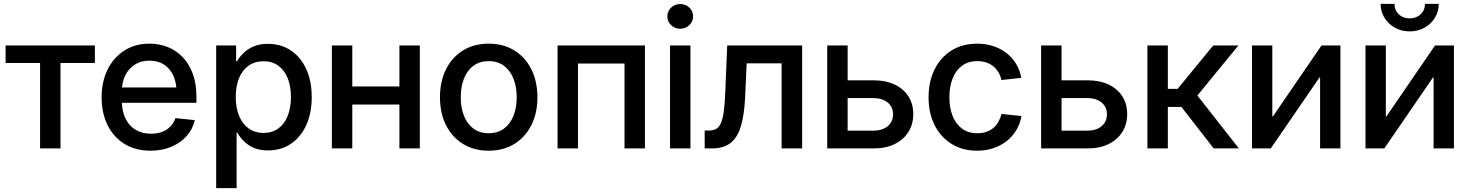

<svg xmlns="http://www.w3.org/2000/svg" viewBox="-20 -763 7559 987"><path d="M186 0V-439H8.8V-529.3H467.8V-439H291V0Z M754.9 11.7Q676.3 11.7 619.9 -23.2Q563.5 -58.1 533 -119.9Q502.4 -181.6 502.4 -262.2Q502.4 -343.3 533.2 -405.5Q564 -467.8 619.4 -503.2Q674.8 -538.6 747.6 -538.6Q798.8 -538.6 842.8 -521Q886.7 -503.4 919.7 -468.8Q952.6 -434.1 971.2 -383.5Q989.7 -333 989.7 -267.1V-234.4H554.7V-313.5H935.1L887.7 -288.6Q887.7 -337.4 871.1 -374Q854.5 -410.6 823.5 -430.9Q792.5 -451.2 748 -451.2Q704.6 -451.2 672.9 -430.9Q641.1 -410.6 623.8 -375Q606.4 -339.4 606.4 -293.5V-244.6Q606.4 -192.9 624.5 -154.8Q642.6 -116.7 676.3 -96.2Q710 -75.7 755.9 -75.7Q788.1 -75.7 813.5 -85.2Q838.9 -94.7 856.2 -112.8Q873.5 -130.9 881.8 -155.8L981.4 -145.5Q970.7 -98.6 939.2 -63.5Q907.7 -28.3 860.4 -8.3Q813 11.7 754.9 11.7Z M1091.3 204.1V-529.3H1193.8V-448.2H1198.7Q1211.9 -471.7 1233.2 -491.9Q1254.4 -512.2 1285.2 -524.9Q1315.9 -537.6 1357.4 -537.6Q1423.8 -537.6 1474.4 -504.2Q1524.9 -470.7 1553.7 -409.2Q1582.5 -347.7 1582.5 -264.2Q1582.5 -180.7 1554 -118.9Q1525.4 -57.1 1474.9 -23.4Q1424.3 10.3 1356.9 10.3Q1316.4 10.3 1286.1 -2.4Q1255.9 -15.1 1234.6 -36.1Q1213.4 -57.1 1199.7 -81.1H1196.3V204.1ZM1335 -79.6Q1378.9 -79.6 1410.4 -102.3Q1441.9 -125 1458.7 -166.5Q1475.6 -208 1475.6 -264.6Q1475.6 -320.8 1458.7 -361.8Q1441.9 -402.8 1410.4 -425.5Q1378.9 -448.2 1335 -448.2Q1290 -448.2 1257.8 -425.3Q1225.6 -402.3 1208.7 -361.1Q1191.9 -319.8 1191.9 -264.6Q1191.9 -209 1209 -167.5Q1226.1 -126 1258.3 -102.8Q1290.5 -79.6 1335 -79.6Z M2059.6 -318.4V-225.6H1764.2V-318.4ZM1791 -529.3V0H1686V-529.3ZM2138.2 -529.3V0H2033.2V-529.3Z M2492.2 11.7Q2417 11.7 2360.6 -22.9Q2304.2 -57.6 2272.9 -119.4Q2241.7 -181.2 2241.7 -262.7Q2241.7 -344.7 2272.9 -407Q2304.2 -469.2 2360.6 -503.9Q2417 -538.6 2492.2 -538.6Q2567.4 -538.6 2623.8 -503.9Q2680.2 -469.2 2711.4 -407Q2742.7 -344.7 2742.7 -262.7Q2742.7 -181.2 2711.4 -119.4Q2680.2 -57.6 2623.8 -22.9Q2567.4 11.7 2492.2 11.7ZM2492.2 -78.1Q2539.1 -78.1 2571 -102.1Q2603 -126 2619.6 -167.7Q2636.2 -209.5 2636.2 -262.7Q2636.2 -316.9 2619.6 -358.6Q2603 -400.4 2571 -424.6Q2539.1 -448.7 2492.2 -448.7Q2445.8 -448.7 2413.6 -424.8Q2381.3 -400.9 2365 -358.9Q2348.6 -316.9 2348.6 -262.7Q2348.6 -209.5 2365 -167.7Q2381.3 -126 2413.6 -102.1Q2445.8 -78.1 2492.2 -78.1Z M3295.4 -529.3V0H3190.4V-436.5H2951.2V0H2846.2V-529.3Z M3424.3 0V-529.3H3529.3V0ZM3476.6 -615.2Q3449.2 -615.2 3429.9 -633.8Q3410.6 -652.3 3410.6 -678.7Q3410.6 -705.6 3429.9 -723.9Q3449.2 -742.2 3476.6 -742.2Q3504.4 -742.2 3523.7 -723.9Q3543 -705.6 3543 -678.7Q3543 -652.3 3523.7 -633.8Q3504.4 -615.2 3476.6 -615.2Z M3602.5 0V-91.8H3622.1Q3645 -91.8 3660.4 -99.9Q3675.8 -107.9 3685.5 -129.4Q3695.3 -150.9 3700.7 -190.2Q3706.1 -229.5 3708.5 -292L3718.3 -529.3H4103.5V0H3998V-437.5H3818.4L3810.5 -263.2Q3806.2 -172.4 3788.6 -114Q3771 -55.7 3735.1 -27.8Q3699.2 0 3639.6 0Z M4312.5 -350.1H4471.2Q4534.2 -350.1 4579.8 -328.1Q4625.5 -306.2 4650.1 -267.1Q4674.8 -228 4674.8 -176.3Q4674.8 -125 4650.1 -85.2Q4625.5 -45.4 4579.8 -22.7Q4534.2 0 4471.2 0H4232.4V-529.3H4337.4V-91.3H4469.2Q4515.6 -91.3 4543.2 -114.3Q4570.8 -137.2 4570.8 -175.3Q4570.8 -213.4 4543.2 -236.1Q4515.6 -258.8 4469.2 -258.8H4312.5Z M5003.4 11.7Q4928.2 11.7 4872.1 -22.9Q4815.9 -57.6 4784.7 -119.6Q4753.4 -181.6 4753.4 -262.7Q4753.4 -344.7 4784.7 -407Q4815.9 -469.2 4872.1 -503.9Q4928.2 -538.6 5003.4 -538.6Q5047.9 -538.6 5086.2 -525.9Q5124.5 -513.2 5154.3 -490Q5184.1 -466.8 5203.6 -434.6Q5223.1 -402.3 5230 -362.8L5127.9 -351.6Q5123.5 -373 5113 -390.9Q5102.5 -408.7 5086.9 -421.6Q5071.3 -434.6 5050.5 -441.7Q5029.8 -448.7 5003.9 -448.7Q4957 -448.7 4925 -424.8Q4893.1 -400.9 4876.7 -358.9Q4860.4 -316.9 4860.4 -262.7Q4860.4 -209.5 4876.7 -167.7Q4893.1 -126 4925 -102.1Q4957 -78.1 5003.9 -78.1Q5029.8 -78.1 5050.5 -85.2Q5071.3 -92.3 5086.7 -105.5Q5102.1 -118.7 5112.5 -137Q5123 -155.3 5128.4 -177.2L5231 -166.5Q5224.1 -127 5204.6 -94.2Q5185.1 -61.5 5155 -37.8Q5125 -14.2 5086.4 -1.2Q5047.9 11.7 5003.4 11.7Z M5412.1 -350.1H5570.8Q5633.8 -350.1 5679.4 -328.1Q5725.1 -306.2 5749.8 -267.1Q5774.4 -228 5774.4 -176.3Q5774.4 -125 5749.8 -85.2Q5725.1 -45.4 5679.4 -22.7Q5633.8 0 5570.8 0H5332V-529.3H5437V-91.3H5568.8Q5615.2 -91.3 5642.8 -114.3Q5670.4 -137.2 5670.4 -175.3Q5670.4 -213.4 5642.8 -236.1Q5615.2 -258.8 5568.8 -258.8H5412.1Z M5878.4 0V-529.3H5983.4V-306.2H6033.7L6216.8 -529.3H6346.2L6135.3 -272L6348.6 0H6219.2L6053.2 -213.4H5983.4V0Z M6870.6 0H6766.1V-364.3H6762.7L6512.7 0H6416V-529.3H6520.5V-165H6523.9L6773.4 -529.3H6870.6Z M7454.1 0H7349.6V-364.3H7346.2L7096.2 0H6999.5V-529.3H7104V-165H7107.4L7356.9 -529.3H7454.1ZM7226.6 -601.6Q7184.6 -601.6 7150.9 -620.4Q7117.2 -639.2 7097.2 -671.4Q7077.1 -703.6 7077.1 -743.2H7148.4Q7148.4 -710.4 7170.4 -689.5Q7192.4 -668.5 7226.6 -668.5Q7260.7 -668.5 7283 -689.5Q7305.2 -710.4 7305.2 -743.2H7376Q7376 -703.6 7356.2 -671.6Q7336.4 -639.6 7302.7 -620.6Q7269 -601.6 7226.6 -601.6Z"/></svg>

Font: Inter 24pt Medium
Style: Regular
Weight: 500
Designer: Rasmus Andersson
Foundry: rsms
Version: Version 4.001;git-66647c0bb